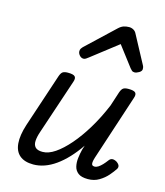

<svg xmlns="http://www.w3.org/2000/svg" viewBox="-124 -934 894 1042"><g transform="rotate(15 323.0 -412.5)"><path d="M161 15Q112 15 84.5 -8Q57 -31 53.5 -75.5Q50 -120 70 -182L170 -483Q177 -503 186.5 -509Q196 -515 215 -515Q246 -515 254.5 -505.5Q263 -496 256 -476L152 -165Q142 -136 140.5 -113Q139 -90 151 -77Q163 -64 192 -64Q225 -64 262 -89Q299 -114 338.5 -159.5Q378 -205 415.5 -267Q453 -329 484 -403L510 -483Q517 -503 526.5 -509Q536 -515 555 -515Q586 -515 594.5 -505.5Q603 -496 596 -476L475 -107Q470 -91 469 -80.5Q468 -70 472 -65Q476 -60 485 -60Q496 -60 506.5 -67Q517 -74 528 -85.5Q539 -97 550 -112Q558 -123 569 -124Q580 -125 594 -117Q608 -107 610.5 -97.5Q613 -88 607 -79Q596 -62 577 -40Q558 -18 530.5 -1.5Q503 15 468 15Q431 15 413 1Q395 -13 390 -35Q385 -57 388 -82Q391 -107 397 -131L405 -156Q377 -115 347 -83Q317 -51 286 -29Q255 -7 223.5 4Q192 15 161 15ZM276 -610Q263 -610 253.5 -621Q244 -632 244 -644Q244 -653 248 -659Q252 -665 256 -669L414 -818Q428 -831 442 -835.5Q456 -840 472 -840Q485 -840 496.5 -833.5Q508 -827 514 -814L596 -661Q600 -654 601 -649Q602 -644 602 -639Q602 -627 587.5 -618.5Q573 -610 563 -610Q553 -610 547.5 -615Q542 -620 537 -626L451 -739L304 -625Q298 -621 291 -615.5Q284 -610 276 -610Z"/></g></svg>

Font: Playwrite IN
Style: Regular
Weight: 400
Designer: Veronika Burian, José Scaglione
Foundry: TypeTogether
Version: Version 1.002